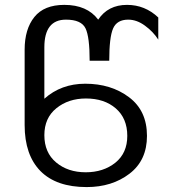

<svg xmlns="http://www.w3.org/2000/svg" viewBox="-20 -760 693 780"><path d="M497.1 -208Q497.1 -279.3 450.2 -319.8Q403.8 -359.9 329.1 -359.9Q257.8 -359.9 209 -320.3Q160.2 -280.8 160.2 -210.9Q160.2 -140.1 208 -100.1Q255.9 -60.1 328.1 -60.1Q399.9 -60.1 448.7 -99.1Q497.1 -138.2 497.1 -208ZM623 -599.1Q602.5 -631.3 568.8 -655.8Q535.6 -680.2 501 -680.2Q455.1 -680.2 439.5 -644.5Q423.8 -608.9 423.8 -513.2H344.2Q344.2 -609.9 327.6 -644.5Q310.5 -680.2 248 -680.2Q160.2 -680.2 160.2 -567.9V-358.9Q228.5 -419.9 326.2 -419.9Q431.2 -419.9 503.9 -365.2Q577.1 -310.5 577.1 -208Q577.1 -108.4 505.9 -54.2Q435.1 0 332 0Q209 0 144.5 -64.9Q80.1 -130.4 80.1 -252V-558.1Q80.1 -641.6 119.6 -690.9Q159.2 -740.2 241.2 -740.2Q334 -740.2 378.9 -680.2Q418.9 -740.2 496.1 -740.2Q568.8 -740.2 623 -689Z"/></svg>

Font: Miedinger*
Style: Book
Weight: 400
Version: Version 001.000